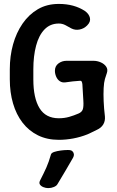

<svg xmlns="http://www.w3.org/2000/svg" viewBox="-20 -700 597 979"><path d="M280 13Q220 13 173.5 -10Q127 -33 95 -74.5Q63 -116 46.5 -172.5Q30 -229 30 -295V-347Q30 -414 46.5 -473.5Q63 -533 95 -579.5Q127 -626 173 -653Q219 -680 280 -680Q358 -680 413 -644Q434 -629 438.5 -609Q443 -589 425 -571L423 -569Q408 -554 386 -549.5Q364 -545 344 -555Q330 -563 314 -571.5Q298 -580 280 -580Q236 -580 207 -550Q178 -520 164 -467Q150 -414 150 -347V-295Q150 -200 181.5 -148.5Q213 -97 280 -97Q308 -97 332.5 -104Q357 -111 380 -121Q397 -128 402 -142Q407 -156 405 -186.5Q403 -217 400 -271Q399 -279 396.5 -284Q394 -289 387 -288Q369 -287 351 -285Q333 -283 313 -280Q297 -278 285 -286Q273 -294 266.5 -309Q260 -324 260 -339Q260 -363 278 -376.5Q296 -390 319 -390H456Q476 -390 494 -382Q512 -374 521.5 -360Q531 -346 525 -328L515 -297Q510 -280 508.5 -250.5Q507 -221 508.5 -184.5Q510 -148 515 -106Q517 -83 506.5 -65.5Q496 -48 474 -38L435 -19Q433 -18 430.5 -17Q428 -16 426 -15Q391 -1 353.5 6Q316 13 280 13ZM273 239Q268 248 254.5 253.5Q241 259 228 259H224Q214 259 202 254.5Q190 250 184 241.5Q178 233 184 221Q204 182 216.5 154Q229 126 240 87Q243 79 257 74.5Q271 70 289.5 67.5Q308 65 322 65H329Q342 65 348.5 70.5Q355 76 356.5 85Q358 94 352 105Q330 143 313 172Q296 201 273 239Z"/></svg>

Font: Winky Sans Medium
Style: Regular
Weight: 500
Designer: Simon Atzbach
Foundry: typofactur
Version: Version 1.205